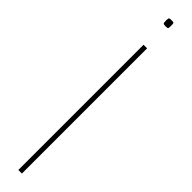

<svg xmlns="http://www.w3.org/2000/svg" viewBox="-306 -803 759 759"><g transform="rotate(45 73.0 -423.5)"><path d="M73 -813Q63 -813 60.5 -815.5Q58 -818 58 -830Q58 -842 60 -844.5Q62 -847 73 -847Q84 -847 85.5 -844.5Q87 -842 87 -830Q87 -818 85.5 -815.5Q84 -813 73 -813ZM63 0V-700H83V0Z"/></g></svg>

Font: Georama SemiCondensed Thin
Style: Regular
Weight: 100
Width: 4
Designer: Jean-Baptiste Levee
Foundry: Production Type
Version: Version 1.000